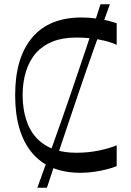

<svg xmlns="http://www.w3.org/2000/svg" viewBox="-20 -796 613 900"><path d="M527 -17Q507 -9 479.5 -2Q452 5 420.5 9.5Q389 14 358 14Q208 14 129.5 -80.5Q51 -175 51 -350Q51 -525 130.5 -619.5Q210 -714 362 -714Q395 -714 426.5 -710Q458 -706 484 -699.5Q510 -693 527 -687V-586Q495 -601 444.5 -610.5Q394 -620 338 -620Q274 -620 227.5 -601.5Q181 -583 150 -549Q118 -513 102 -461.5Q86 -410 86 -350Q86 -281 107 -223Q128 -165 172 -130Q201 -106 242.5 -93Q284 -80 338 -80Q394 -80 444.5 -90.5Q495 -101 527 -115ZM155 84Q192 -18 231 -126.5Q270 -235 308 -346Q346 -457 382.5 -565.5Q419 -674 451 -776H495Q458 -674 419.5 -565.5Q381 -457 343.5 -346Q306 -235 269.5 -126.5Q233 -18 200 84Z"/></svg>

Font: Ojuju Medium
Style: Regular
Weight: 500
Designer: Chisaokwu Joboson, Mirko Velimirovic
Foundry: Udi Foundry
Version: Version 1.000